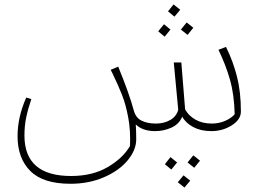

<svg xmlns="http://www.w3.org/2000/svg" viewBox="-20 -590 1174 864"><path d="M1064 -88Q1064 -52 1023 -26Q982 0 931 0Q884 0 850 -18Q816 -36 800 -65Q786 -31 751 -15.5Q716 0 679 0H678Q622 0 591 -30Q593 2 593 37Q593 85 554.5 131.5Q516 178 448 207.5Q380 237 297 237Q174 237 116.5 179.5Q59 122 59 23Q59 -63 98 -151L121 -144Q106 -100 98 -62Q90 -24 90 20Q90 202 300 202Q396 202 464.5 162Q533 122 565 67Q568 -3 557 -61.5Q546 -120 529.5 -162Q513 -204 487 -258L478 -276L512 -290Q562 -168 582 -93Q591 -60 617 -47Q643 -34 682 -34Q718 -34 746 -50Q774 -66 782 -96L762 -309H796L813 -98Q828 -70 859 -52Q890 -34 933 -34Q966 -34 994 -46.5Q1022 -59 1036 -76Q1034 -164 1015 -231Q996 -298 963 -366L997 -379Q1029 -314 1046.5 -245Q1064 -176 1064 -88ZM791 -546 765 -515 736 -539 761 -570ZM850 -465 824 -433 794 -457 820 -489ZM747 -457 721 -425 692 -449 718 -481ZM824 141 850 109 880 133 854 165ZM722 149 747 117 777 141 751 173ZM780 230 806 199 836 223 810 254Z"/></svg>

Font: FiraGO UltraLight
Style: Italic
Weight: 200
Italic angle: -8°
Designer: bBox Type GmbH
Foundry: bBox Type GmbH
Version: Version 1.001